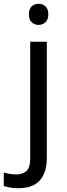

<svg xmlns="http://www.w3.org/2000/svg" viewBox="-75 -757 353 1017"><path d="M22 240Q-3 240 -22 236.5Q-41 233 -55 228V157Q-40 161 -24 164Q-8 167 11 167Q43 167 64 149.5Q85 132 85 83V-536H173V80Q173 130 157 166Q141 202 108 221Q75 240 22 240ZM78 -681Q78 -710 93 -723.5Q108 -737 130 -737Q150 -737 165.5 -723.5Q181 -710 181 -681Q181 -653 165.5 -639Q150 -625 130 -625Q108 -625 93 -639Q78 -653 78 -681Z"/></svg>

Font: Noto Sans NKo Unjoined
Style: Regular
Weight: 400
Designer: Monotype Design Team
Foundry: Monotype Imaging Inc.
Version: Version 2.004